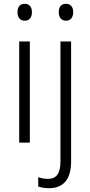

<svg xmlns="http://www.w3.org/2000/svg" viewBox="-20 -750 476 1010"><path d="M110 -730C85 -730 72 -713 72 -686C72 -658 86 -641 110 -641C134 -641 148 -658 148 -686C148 -713 135 -730 110 -730ZM289 -686C289 -658 303 -641 327 -641C351 -641 365 -658 365 -686C365 -713 352 -730 327 -730C302 -730 289 -713 289 -686ZM137 -532H81V0H137ZM239 240C311 240 354 195 354 101V-532H298V100C298 163 276 191 233 191C214 191 197 188 181 182V231C196 236 214 240 239 240Z"/></svg>

Font: Noto Sans Ethiopic SemiCondensed Light
Style: Regular
Weight: 300
Width: 4
Designer: Monotype Design Team
Foundry: Monotype Imaging Inc.
Version: Version 2.102